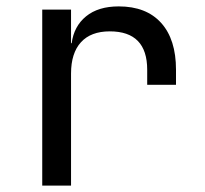

<svg xmlns="http://www.w3.org/2000/svg" viewBox="-20 -580 640 600"><path d="M112 0V-550H202V-445H204Q211 -498 249 -529Q287 -560 351 -560Q437 -560 483.5 -508.5Q530 -457 530 -362V-315H440V-362Q440 -482 323 -482Q264 -482 233 -448Q202 -414 202 -350V0Z"/></svg>

Font: JetBrainsMonoNL NF
Style: Regular
Weight: 400
Designer: Philipp Nurullin, Konstantin Bulenkov
Foundry: JetBrains
Version: Version 2.304; ttfautohint (v1.8.4.7-5d5b);Nerd Fonts 3.2.1